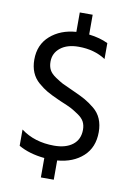

<svg xmlns="http://www.w3.org/2000/svg" viewBox="-97 -843 699 1012"><g transform="rotate(10 252.5 -337.0)"><path d="M264 109H195V5Q113 -3 56 -36V-123Q129 -68 234 -68Q297 -68 333.5 -96.5Q370 -125 370 -177Q370 -201 360.5 -219.5Q351 -238 325.5 -255Q300 -272 285.5 -279.5Q271 -287 230 -304Q218 -309 212 -312Q176 -328 152.5 -341.5Q129 -355 103.5 -377Q78 -399 65.5 -429Q53 -459 53 -497Q53 -577 107.5 -625Q162 -673 246 -679V-783H315V-677Q374 -670 417 -649V-564Q356 -604 272 -604Q211 -604 175 -575.5Q139 -547 139 -501Q139 -476 148.5 -457.5Q158 -439 183.5 -422Q209 -405 223.5 -397.5Q238 -390 277 -373Q284 -370 288 -368Q326 -351 350 -337.5Q374 -324 401 -302Q428 -280 441 -249Q454 -218 454 -179Q454 -97 401.5 -49Q349 -1 264 6Z"/></g></svg>

Font: Hind Vadodara
Style: Regular
Weight: 400
Designer: Hitesh Malaviya
Foundry: Indian Type Foundry
Version: Version 1.001;PS 1.0;hotconv 1.0.86;makeotf.lib2.5.63406; tt